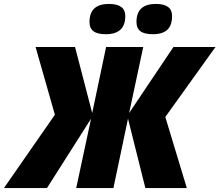

<svg xmlns="http://www.w3.org/2000/svg" viewBox="-84 -952 1111 972"><path d="M377 -351.1 153.8 0H-64L193.8 -371.1L96.2 -713.9H295.9L382.8 -379.9L453.1 -713.9H641.1L569.8 -379.9L793.9 -713.9H1006.8L752.9 -359.9L861.8 0H651.9L564 -351.1L490.2 0H301.8ZM369.1 -840.8Q369.1 -932.1 467.3 -932.1Q550.3 -932.1 550.3 -871.1Q550.3 -778.8 452.1 -778.8Q409.2 -778.8 389.2 -793.9Q369.1 -809.1 369.1 -840.8ZM606.9 -840.8Q606.9 -932.1 705.1 -932.1Q787.1 -932.1 787.1 -871.1Q787.1 -823.7 762.9 -801.3Q738.8 -778.8 689.9 -778.8Q647 -778.8 627 -793.9Q606.9 -809.1 606.9 -840.8Z"/></svg>

Font: Open Sans Extrabold
Style: Italic
Weight: 800
Italic angle: -12°
Foundry: Ascender Corporation
Version: Version 1.10